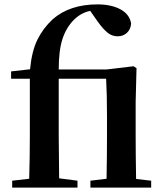

<svg xmlns="http://www.w3.org/2000/svg" viewBox="-20 -850 737 870"><path d="M596.7 -39.1 665 -31.2V0H389.6V-31.2L462.9 -40Q464.8 -153.3 464.8 -235.4V-326.2Q464.8 -422.9 460.9 -493.2H246.1V-235.4Q246.1 -170.9 248 -42L331.1 -31.2V0H35.2V-31.2L112.3 -40Q115.2 -136.7 115.2 -235.4V-493.2H30.3V-526.4L116.2 -536.1Q124 -618.2 149.4 -669.9Q174.8 -721.7 218.8 -762.7Q295.9 -830.1 421.9 -830.1Q484.4 -830.1 525.9 -807.6Q567.4 -785.2 574.2 -743.2Q572.3 -717.8 555.7 -701.7Q539.1 -685.5 512.7 -685.5Q488.3 -685.5 468.3 -701.2Q448.2 -716.8 422.9 -752L388.7 -800.8Q346.7 -792 314.5 -759.8Q280.3 -725.6 263.2 -673.8Q246.1 -622.1 246.1 -535.2H462.9L585 -549.8L598.6 -541L594.7 -388.7V-235.4Q594.7 -152.3 596.7 -39.1Z"/></svg>

Font: GenRyuMin TW TTF Bold
Style: Regular
Weight: 700
Version: Version 1.300